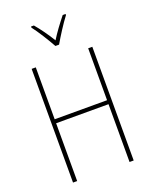

<svg xmlns="http://www.w3.org/2000/svg" viewBox="-171 -1041 895 1133"><g transform="rotate(-20 276.0 -475.0)"><path d="M264 -793H287C313 -838 353 -901 385 -943V-950H367C332 -906 302 -866 276 -824C251 -866 215 -916 186 -950H168V-943C195 -909 238 -840 264 -793ZM467 0V-714H441V-388H112V-714H86V0H112V-363H441V0Z"/></g></svg>

Font: Noto Sans Condensed Thin
Style: Regular
Weight: 100
Width: 3
Designer: Monotype Design Team
Foundry: Monotype Imaging Inc.
Version: Version 2.013